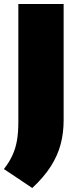

<svg xmlns="http://www.w3.org/2000/svg" viewBox="-30 -760 398 958"><path d="M131 178 -10.5 83.5Q16.5 49 32.2 14.5Q48 -20 54.8 -60Q61.5 -100 61.5 -151.5V-740H287.5V-159.5Q287.5 -97 272.8 -40.8Q258 15.5 223.8 69.5Q189.5 123.5 131 178Z"/></svg>

Font: Encode Sans SemiExpanded Black
Style: Regular
Weight: 900
Width: 6
Designer: Multiple Designers
Foundry: Impallari Type
Version: Version 3.002